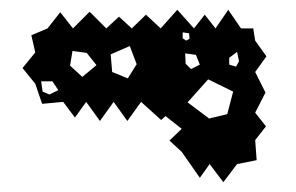

<svg xmlns="http://www.w3.org/2000/svg" viewBox="-20 -458 604 392"><path d="M351 -148 326 -171 351 -195 318 -221 309 -213 268 -250 240 -211 212 -250 184 -211 156 -250 133 -218 109 -250 66 -246 52 -287 26 -319 52 -351 44 -386 77 -400 103 -433 129 -400 163 -434 197 -400 223 -424 249 -400 278 -428 308 -400 342 -438 376 -400 398 -428 420 -400 446 -438 472 -400H497L501 -375L524 -343L501 -311L522 -269L501 -228L523 -200L501 -172L504 -131L464 -123L436 -86L408 -123L388 -95ZM366 -390 353 -392V-380L360 -375L367 -379ZM245 -364 206 -347 209 -311 241 -298 259 -327ZM157 -350 128 -354 123 -324 148 -301 177 -325ZM468 -333 464 -352 448 -340V-326L462 -322ZM380 -346 358 -349 359 -328 370 -317 388 -326ZM456 -271 405 -296 363 -249 407 -216 444 -225ZM87 -292H64L67 -271L81 -265L99 -274Z"/></svg>

Font: Rubik Gemstones
Style: Regular
Weight: 400
Designer: Hubert and Fischer, NaN
Foundry: Hubert and Fischer, NaN
Version: Version 2.200